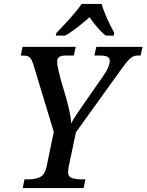

<svg xmlns="http://www.w3.org/2000/svg" viewBox="-20 -951 741 971"><path d="M95 0 104 -44H127Q158 -44 182.5 -55.5Q207 -67 216 -110L252 -284L151 -617Q143 -645 133.5 -657.5Q124 -670 97 -670H85L94 -714H363L353 -670H309Q269 -670 269 -640Q269 -623 275 -598.5Q281 -574 287 -549L317 -447Q325 -417 332 -384.5Q339 -352 340 -327Q350 -347 368 -373.5Q386 -400 411 -436L501 -565Q535 -613 535 -644Q535 -657 524 -663.5Q513 -670 486 -670H457L467 -714H701L691 -670H674Q652 -670 634 -651.5Q616 -633 587 -592L364 -282L328 -111Q327 -104 325.5 -95.5Q324 -87 324 -82Q324 -58 343 -51Q362 -44 391 -44H412L403 0ZM265 -784Q283 -803 307 -828.5Q331 -854 354 -881Q377 -908 393 -931H494Q500 -909 511 -882Q522 -855 535 -829Q548 -803 558 -784L555 -771H514Q493 -788 471 -814Q449 -840 433 -864Q405 -839 372.5 -813.5Q340 -788 310 -771H262Z"/></svg>

Font: Noto Serif SemiCondensed Medium
Style: Italic
Weight: 500
Width: 4
Italic angle: -12°
Designer: Monotype Design Team
Foundry: Monotype Imaging Inc.
Version: Version 2.013